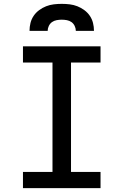

<svg xmlns="http://www.w3.org/2000/svg" viewBox="-20 -975 640 995"><path d="M99 0V-84H252V-651H99V-735H501V-651H348V-84H501V0ZM133 -815Q133 -836 138 -856Q143 -876 154.5 -893Q166 -910 183 -922.5Q200 -935 219 -942.5Q238 -950 258.5 -952.5Q279 -955 300 -955Q321 -955 341.5 -952.5Q362 -950 381 -942.5Q400 -935 417 -922.5Q434 -910 445.5 -893Q457 -876 462 -856Q467 -836 467 -815H373Q373 -828 367 -840.5Q361 -853 350.5 -860.5Q340 -868 326.5 -870.5Q313 -873 300 -873Q287 -873 273.5 -870.5Q260 -868 249.5 -860.5Q239 -853 233 -840.5Q227 -828 227 -815Z"/></svg>

Font: Iosevka Custom Medium Extended
Style: Regular
Weight: 500
Width: 7
Monospace: yes
Designer: Belleve Invis
Foundry: Belleve Invis
Version: Version 11.2.4; ttfautohint (v1.8.4)